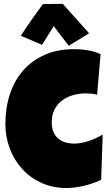

<svg xmlns="http://www.w3.org/2000/svg" viewBox="-20 -942 553 975"><path d="M490.7 -667 473.1 -460.9Q459 -464.8 445.3 -466.3Q431.6 -467.8 417.5 -467.8Q382.8 -467.8 351.3 -459Q319.8 -450.2 295.7 -432.1Q271.5 -414.1 257.1 -386.5Q242.7 -358.9 242.7 -321.3Q242.7 -293.9 250.7 -273.7Q258.8 -253.4 273.7 -240Q288.6 -226.6 309.8 -219.7Q331.1 -212.9 356.9 -212.9Q375 -212.9 394 -216.6Q413.1 -220.2 432.1 -226.6Q451.2 -232.9 468.8 -241.2Q486.3 -249.5 501.5 -258.8L493.7 -29.3Q474.6 -19.5 452.6 -12Q430.7 -4.4 407.5 1.2Q384.3 6.8 361.1 9.8Q337.9 12.7 316.9 12.7Q247.6 12.7 190.7 -13.2Q133.8 -39.1 93 -83.7Q52.2 -128.4 29.8 -187.5Q7.3 -246.6 7.3 -313.5Q7.3 -393.6 30 -462.9Q52.7 -532.2 96.9 -583.3Q141.1 -634.3 206.3 -663.3Q271.5 -692.4 356 -692.4Q389.6 -692.4 424.3 -687Q459 -681.6 490.7 -667ZM329.1 -709.5 252.9 -809.1 193.4 -714.4 85.9 -760.3Q95.2 -775.4 108.9 -795.7Q122.6 -815.9 137.7 -837.6Q152.8 -859.4 168.5 -881.1Q184.1 -902.8 198.2 -921.4L298.8 -922.4L432.6 -772.9Z"/></svg>

Font: Luckiest Guy RUS-BEL-UKR
Style: Regular
Weight: 400
Designer: Astigmatic (AOETI)
Foundry: Astigmatic (AOETI)
Version: Version 1.00 March 11, 2019, initial release